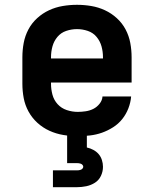

<svg xmlns="http://www.w3.org/2000/svg" viewBox="-20 -558 640 798"><path d="M303 8Q273 8 243 3Q213 -2 185.5 -14.5Q158 -27 135.5 -47.5Q113 -68 98.5 -94.5Q84 -121 78.5 -150.5Q73 -180 73 -210V-320Q73 -350 78.5 -379.5Q84 -409 98 -435.5Q112 -462 134.5 -482.5Q157 -503 184 -515.5Q211 -528 240.5 -533Q270 -538 300 -538Q330 -538 359.5 -533Q389 -528 416 -515.5Q443 -503 465.5 -482.5Q488 -462 502 -435.5Q516 -409 521.5 -379.5Q527 -350 527 -320V-215H192V-210Q192 -187 198 -164.5Q204 -142 219.5 -125Q235 -108 257.5 -100.5Q280 -93 303 -93Q319 -93 336 -95.5Q353 -98 368 -105.5Q383 -113 394 -127Q405 -141 406 -157H525Q523 -132 513.5 -107.5Q504 -83 488 -63Q472 -43 450 -29Q428 -15 404 -6.5Q380 2 354 5Q328 8 303 8ZM192 -315H408V-320Q408 -343 402 -365Q396 -387 381.5 -404.5Q367 -422 345 -429.5Q323 -437 300 -437Q277 -437 255 -429.5Q233 -422 218.5 -404.5Q204 -387 198 -365Q192 -343 192 -320ZM200 220V150H300Q304 150 308 149.5Q312 149 316 147.5Q320 146 323 142.5Q326 139 326 135Q326 131 323 127.5Q320 124 316 122.5Q312 121 308 120.5Q304 120 300 120H259V0H341V55Q355 58 368 65Q381 72 390 82.5Q399 93 403.5 107Q408 121 408 135Q408 155 399.5 173Q391 191 374.5 201.5Q358 212 338.5 216Q319 220 300 220Z"/></svg>

Font: Iosevka Curly Extended
Style: Bold
Weight: 700
Width: 7
Monospace: yes
Designer: Belleve Invis
Foundry: Belleve Invis
Version: Version 11.1.0; ttfautohint (v1.8.3)